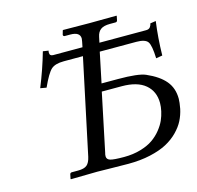

<svg xmlns="http://www.w3.org/2000/svg" viewBox="-97 -748 875 851"><g transform="rotate(-15 340.5 -322.0)"><path d="M450.2 -337.9H358.9L303.2 -71.8Q300.8 -64.5 300.8 -56.2Q300.8 -42 316.4 -37.1Q332 -32.2 379.9 -32.2Q421.4 -32.2 456.1 -42.5Q490.7 -52.7 513.2 -68.4Q535.6 -84 552.5 -105Q569.3 -126 577.9 -145.5Q586.4 -165 590.8 -185.1Q595.2 -204.6 595.2 -222.2Q595.2 -275.9 558.3 -306.9Q521.5 -337.9 450.2 -337.9ZM404.8 -549.8H619.1Q632.3 -549.8 638.2 -557.9Q644 -565.9 645 -574.2L670.9 -578.1Q660.6 -503.4 659.2 -422.9L629.9 -418Q627.9 -478 616 -494.6Q604 -511.2 564 -511.2H396L367.2 -373H442.9Q534.7 -373 567.9 -358.9Q625 -334 652.6 -300.8Q680.2 -267.6 680.2 -219.2Q680.2 -203.1 674.8 -173.8Q668.9 -146.5 656.7 -122.3Q644.5 -98.1 621.8 -75Q599.1 -51.8 568.1 -35.2Q537.1 -18.6 491.5 -8.3Q445.8 2 390.1 2Q344.2 2 308.3 1Q272.5 0 248 0L126 2L125 0L128.9 -19Q130.4 -26.9 138.2 -26.9H167Q194.8 -26.9 207.5 -37.4Q220.2 -47.9 226.1 -74.2L318.8 -511.2H231Q190.9 -511.2 172.6 -494.6Q154.3 -478 127 -418L99.1 -422.9Q131.3 -502 152.8 -578.1L178.2 -574.2Q176.8 -571.3 176.8 -564.9Q176.8 -549.8 192.9 -549.8H327.1L332 -574.2Q334 -584 334 -587.9Q334 -618.2 289.1 -618.2H264.2Q260.7 -618.2 258.5 -620.4Q256.3 -622.6 256.8 -626L262.2 -645L264.2 -646Q346.7 -645 383.8 -645L507.8 -646L509.8 -645L505.9 -626Q504.4 -618.2 497.1 -618.2H471.2Q442.9 -618.2 428.7 -607.7Q414.6 -597.2 410.2 -575.2Z"/></g></svg>

Font: Common Serif SemiBold
Style: Italic
Weight: 600
Italic angle: -12°
Designer: Philipp H. Poll, Khaled Hosny
Foundry: Stefan Peev, Context Ltd.
Version: Version 1.026